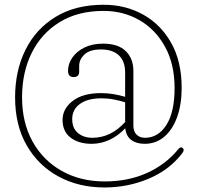

<svg xmlns="http://www.w3.org/2000/svg" viewBox="-20 -694 858 827"><path d="M604.5 -100.5Q661 -100.5 696.5 -155.5Q732 -210.5 732 -315Q732 -417.5 691.2 -492Q650.5 -566.5 581.2 -606.8Q512 -647 426 -647Q316 -647 237.5 -599Q159 -551 117 -467Q75 -383 75 -274.5Q75 -166 120.2 -84.5Q165.5 -3 246 42.2Q326.5 87.5 431 87.5Q532.5 87.5 613.5 50.8Q694.5 14 747 -50.5Q758 -64.5 767.5 -56Q776 -48 764.5 -33.5Q710.5 37.5 620.8 75.5Q531 113.5 430 113.5Q319.5 113.5 232.5 66.5Q145.5 19.5 95.2 -67.5Q45 -154.5 45 -274.5Q45 -389.5 89.8 -479.5Q134.5 -569.5 219.8 -621.5Q305 -673.5 426.5 -673.5Q520.5 -673.5 596.5 -631.2Q672.5 -589 717.5 -509Q762.5 -429 762.5 -315.5Q762.5 -244.5 743 -190Q723.5 -135.5 687.5 -105Q651.5 -74.5 603 -74.5Q568 -74.5 545.8 -90.8Q523.5 -107 519.5 -141.5Q489.5 -109.5 452.2 -92Q415 -74.5 374.5 -74.5Q319.5 -74.5 284.5 -100.8Q249.5 -127 249.5 -177.5Q249.5 -226 293.5 -259.5Q337.5 -293 415 -293Q442.5 -293 469.2 -288.5Q496 -284 519 -277V-381.5Q519 -430.5 491.8 -455.8Q464.5 -481 415 -481Q367 -481 344 -459.5Q321 -438 321 -410.5V-385Q321 -362 297 -362Q273 -362 273 -389Q273 -419.5 291.8 -446.2Q310.5 -473 344.2 -489.5Q378 -506 424 -506Q489 -506 521.8 -473.8Q554.5 -441.5 554.5 -389V-153.5Q554.5 -127 568.5 -113.8Q582.5 -100.5 604.5 -100.5ZM291 -181Q291 -141.5 315.8 -121Q340.5 -100.5 378 -100.5Q457.5 -100.5 519 -168.5V-253.5Q496 -260.5 470.5 -265.5Q445 -270.5 416.5 -270.5Q358 -270.5 324.5 -246.5Q291 -222.5 291 -181Z"/></svg>

Font: Fraunces 9pt Soft Thin
Style: Regular
Weight: 100
Version: Version 1.000;[b76b70a41]